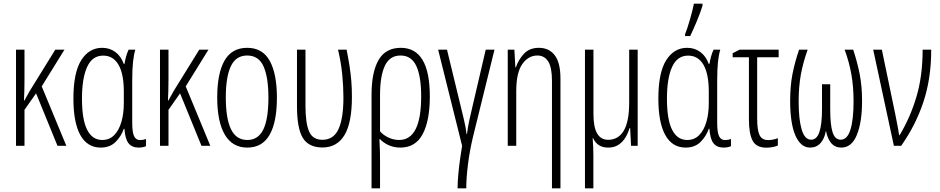

<svg xmlns="http://www.w3.org/2000/svg" viewBox="-20 -805 5188 1060"><path d="M335.9 -530.8 210.4 -328.1 346.2 0H297.4L179.2 -289.6L115.2 -198.7V0H68.4V-530.8H115.2V-364.7Q115.2 -336.4 114.5 -307.1Q113.8 -277.8 112.3 -249.5H114.3Q129.4 -277.8 145 -304.2L285.2 -530.8Z M535.6 9.8Q462.4 9.8 423.8 -58.8Q385.3 -127.4 385.3 -260.7Q385.3 -404.3 428.5 -472.7Q471.7 -541 543.9 -541Q585.9 -541 617.2 -517.6Q648.4 -494.1 663.1 -452.6H667.5Q670.4 -472.2 675.8 -491.9Q681.2 -511.7 689.9 -530.8H727.1Q718.8 -503.4 714.4 -463.4Q710 -423.3 710 -360.4V-127Q710 -73.7 720.5 -52.7Q731 -31.7 752.9 -31.7Q771 -31.7 786.1 -37.6V2Q780.3 4.9 769.5 7.3Q758.8 9.8 745.6 9.8Q708.5 9.8 689.7 -13.9Q670.9 -37.6 667 -93.8H663.6Q649.4 -52.7 618.2 -21.5Q586.9 9.8 535.6 9.8ZM544.4 -32.2Q584.5 -32.2 610.8 -59.3Q637.2 -86.4 650.4 -132.6Q663.6 -178.7 663.6 -234.9V-299.3Q663.6 -396.5 634.3 -447.3Q605 -498 549.3 -498Q489.7 -498 461.2 -435.8Q432.6 -373.5 432.6 -260.3Q432.6 -144.5 461.2 -88.4Q489.7 -32.2 544.4 -32.2Z M1130.9 -530.8 1005.4 -328.1 1141.1 0H1092.3L974.1 -289.6L910.2 -198.7V0H863.3V-530.8H910.2V-364.7Q910.2 -336.4 909.4 -307.1Q908.7 -277.8 907.2 -249.5H909.2Q924.3 -277.8 939.9 -304.2L1080.1 -530.8Z M1508.8 -266.1Q1508.8 -131.3 1468.5 -60.8Q1428.2 9.8 1345.2 9.8Q1263.2 9.8 1221.2 -61.5Q1179.2 -132.8 1179.2 -267.1Q1179.2 -400.4 1219.7 -470.7Q1260.3 -541 1344.7 -541Q1429.7 -541 1469.2 -469Q1508.8 -397 1508.8 -266.1ZM1226.6 -267.1Q1226.6 -151.9 1255.1 -92Q1283.7 -32.2 1345.7 -32.2Q1405.3 -32.2 1433.6 -89.8Q1461.9 -147.5 1461.9 -266.6Q1461.9 -377 1435.3 -437.7Q1408.7 -498.5 1344.7 -498.5Q1282.2 -498.5 1254.4 -439.2Q1226.6 -379.9 1226.6 -267.1Z M1759.8 9.3Q1684.1 8.8 1652.1 -43.2Q1620.1 -95.2 1619.6 -215.3V-530.8H1666.5V-218.8Q1666.5 -126 1686.3 -79.6Q1706.1 -33.2 1759.8 -33.2Q1821.8 -33.2 1848.9 -92.5Q1876 -151.9 1876 -265.6Q1876 -327.1 1869.4 -394Q1862.8 -460.9 1846.2 -530.8H1893.6Q1903.3 -481.4 1909.7 -440.9Q1916 -400.4 1919.4 -359.9Q1922.9 -319.3 1922.9 -271Q1922.9 -126.5 1881.6 -58.6Q1840.3 9.3 1759.8 9.3Z M2353 -272.5Q2353 -138.7 2313.5 -64.5Q2273.9 9.8 2190.4 9.8Q2155.8 9.8 2127 -2.9Q2098.1 -15.6 2078.1 -36.6H2074.7Q2077.1 0.5 2077.6 31Q2078.1 61.5 2078.1 87.9V234.9H2031.2V-281.2Q2031.2 -406.7 2070.1 -473.9Q2108.9 -541 2192.9 -541Q2353 -541 2353 -272.5ZM2191.4 -498.5Q2131.3 -498.5 2104.7 -441.7Q2078.1 -384.8 2078.1 -279.8V-80.1Q2095.2 -59.6 2124 -45.9Q2152.8 -32.2 2183.6 -32.2Q2305.2 -32.2 2305.2 -272.5Q2305.2 -383.3 2278.3 -440.9Q2251.5 -498.5 2191.4 -498.5Z M2710 -530.8 2590.8 -47.4Q2572.8 28.8 2563.5 103Q2554.2 177.2 2554.2 234.9H2506.3Q2506.3 198.7 2510.5 154.8Q2514.6 110.8 2520.5 69.8Q2526.4 28.8 2531.2 0L2398.9 -530.8H2447.8L2520 -232.9Q2530.8 -188 2541.3 -144.5Q2551.8 -101.1 2555.7 -65.4H2558.1Q2563 -104.5 2571.5 -143.3Q2580.1 -182.1 2592.8 -235.8L2661.6 -530.8Z M2955.1 -541Q3011.2 -541 3042.7 -499.8Q3074.2 -458.5 3074.2 -371.1V234.9H3027.3V-358.9Q3027.3 -432.6 3006.6 -465.6Q2985.8 -498.5 2946.8 -498.5Q2896.5 -498.5 2863.3 -450.9Q2830.1 -403.3 2830.1 -301.8V0H2783.2V-530.8H2819.8L2825.2 -433.1H2828.1Q2841.3 -474.1 2872.1 -507.6Q2902.8 -541 2955.1 -541Z M3500.5 -530.8V0H3463.9L3459 -97.7H3455.6Q3447.8 -70.8 3433.1 -46.1Q3418.5 -21.5 3395 -5.9Q3371.6 9.8 3337.9 9.8Q3277.8 9.8 3254.4 -42.5H3252Q3254.4 -13.2 3255.1 10.7Q3255.9 34.7 3255.9 55.7V234.9H3209.5V-530.8H3256.3V-177.2Q3256.3 -102.5 3276.9 -67.9Q3297.4 -33.2 3337.4 -33.2Q3394 -33.2 3423.8 -83.7Q3453.6 -134.3 3453.6 -238.8V-530.8Z M3765.1 9.8Q3691.9 9.8 3653.3 -58.8Q3614.7 -127.4 3614.7 -260.7Q3614.7 -404.3 3658 -472.7Q3701.2 -541 3773.4 -541Q3815.4 -541 3846.7 -517.6Q3877.9 -494.1 3892.6 -452.6H3897Q3899.9 -472.2 3905.3 -491.9Q3910.6 -511.7 3919.4 -530.8H3956.5Q3948.2 -503.4 3943.8 -463.4Q3939.5 -423.3 3939.5 -360.4V-127Q3939.5 -73.7 3950 -52.7Q3960.4 -31.7 3982.4 -31.7Q4000.5 -31.7 4015.6 -37.6V2Q4009.8 4.9 3999 7.3Q3988.3 9.8 3975.1 9.8Q3938 9.8 3919.2 -13.9Q3900.4 -37.6 3896.5 -93.8H3893.1Q3878.9 -52.7 3847.7 -21.5Q3816.4 9.8 3765.1 9.8ZM3773.9 -32.2Q3814 -32.2 3840.3 -59.3Q3866.7 -86.4 3879.9 -132.6Q3893.1 -178.7 3893.1 -234.9V-299.3Q3893.1 -396.5 3863.8 -447.3Q3834.5 -498 3778.8 -498Q3719.2 -498 3690.7 -435.8Q3662.1 -373.5 3662.1 -260.3Q3662.1 -144.5 3690.7 -88.4Q3719.2 -32.2 3773.9 -32.2ZM3762.2 -606V-616.2Q3767.6 -628.9 3774.9 -651.1Q3782.2 -673.3 3789.6 -699Q3796.9 -724.6 3802.7 -747.6Q3808.6 -770.5 3811 -784.7H3858.4V-773.4Q3846.7 -734.9 3827.1 -688.2Q3807.6 -641.6 3790.5 -606Z M4278.8 -530.8V-488.8H4160.2V-149.9Q4160.2 -86.9 4173.3 -59.3Q4186.5 -31.7 4220.2 -31.7Q4248 -31.7 4274.4 -42V-2Q4265.6 2.9 4247.6 6.6Q4229.5 10.3 4211.4 10.3Q4155.3 10.3 4135 -28.6Q4114.7 -67.4 4114.7 -145V-488.8H4024.9V-511.2L4063 -530.8Z M4690.4 -530.8Q4713.9 -459 4726.6 -393.6Q4739.3 -328.1 4739.3 -247.6Q4739.3 -130.9 4710.7 -60.5Q4682.1 9.8 4624.5 9.8Q4590.3 9.8 4569.3 -14.6Q4548.3 -39.1 4540.5 -81.1H4539.1Q4532.2 -39.6 4509.8 -14.9Q4487.3 9.8 4452.6 9.8Q4400.4 9.8 4371.3 -56.9Q4342.3 -123.5 4342.3 -247.6Q4342.3 -330.1 4355 -395.5Q4367.7 -460.9 4391.6 -530.8H4439Q4414.1 -461.9 4401.6 -394.5Q4389.2 -327.1 4389.2 -245.1Q4389.2 -145.5 4406 -89.6Q4422.9 -33.7 4458 -33.7Q4489.7 -33.7 4503.9 -76.7Q4518.1 -119.6 4518.1 -201.2V-339.8H4563.5V-201.2Q4563.5 -116.7 4576.4 -75.4Q4589.4 -34.2 4621.1 -33.7Q4657.7 -33.7 4675 -88.9Q4692.4 -144 4692.4 -246.1Q4692.4 -325.2 4680.4 -393.6Q4668.5 -461.9 4643.1 -530.8Z M4800.8 -530.8H4848.6L4922.9 -173.3Q4926.8 -151.9 4933.6 -118.4Q4940.4 -85 4943.8 -59.1H4946.8Q5004.4 -153.8 5039.1 -269.3Q5073.7 -384.8 5073.7 -530.8H5121.1Q5121.1 -371.6 5077.9 -241.9Q5034.7 -112.3 4955.1 0H4915Z"/></svg>

Font: Open Sans Condensed Light
Style: Regular
Weight: 300
Width: 3
Designer: Monotype Design Team
Foundry: Monotype Imaging Inc.
Version: Version 3.003; ttfautohint (v1.8.4)